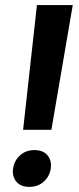

<svg xmlns="http://www.w3.org/2000/svg" viewBox="-20 -731 314 759"><path d="M183.1 -217.8H71.3L126 -710.9H267.6ZM116.2 -137.7Q150.9 -137.7 168 -116.7Q185.1 -95.7 180.7 -64.9Q176.3 -34.2 153.3 -13.2Q130.4 7.8 95.7 7.8Q61.5 7.8 44.4 -13.2Q27.3 -34.2 31.7 -64.9Q36.1 -95.7 59.1 -116.7Q82 -137.7 116.2 -137.7Z"/></svg>

Font: Robert Sans ExtraBold
Style: Italic
Weight: 800
Italic angle: -8°
Designer: Christian Robertson (extended by Adam Twardoch)
Foundry: Google
Version: Version 12.135;April 2, 2019;FontCreator 11.5.0.2425 64-bit;